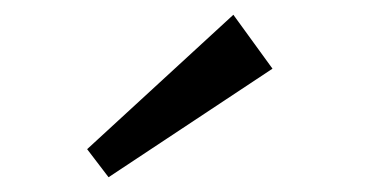

<svg xmlns="http://www.w3.org/2000/svg" viewBox="-20 -972 505 260"><path d="M127 -732 98 -770 296 -952 349 -879Z"/></svg>

Font: BioRhyme
Style: Regular
Weight: 400
Designer: Aoife Mooney
Foundry: Aoife Mooney Type
Version: Version 1.600;gftools[0.9.33]